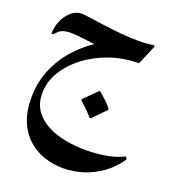

<svg xmlns="http://www.w3.org/2000/svg" viewBox="-156 -729 1010 1123"><g transform="rotate(20 348.5 -167.5)"><path d="M625 -576 573 -453Q480 -453 395.5 -424Q311 -395 244.5 -344.5Q178 -294 139.5 -230Q101 -166 101 -95Q101 -32 131.5 11.5Q162 55 213 81.5Q264 108 326.5 119.5Q389 131 453 131Q524 131 585.5 119Q647 107 688 85L697 101Q658 159 604 198Q550 237 488.5 256.5Q427 276 364 276Q303 276 246.5 257Q190 238 145.5 198.5Q101 159 75.5 98Q50 37 50 -47Q50 -141 82 -220.5Q114 -300 168.5 -362.5Q223 -425 289 -469Q240 -474 205 -479Q170 -484 138 -484Q107 -484 85 -475.5Q63 -467 46 -441H32Q33 -486 50.5 -524.5Q68 -563 96.5 -587Q125 -611 158 -611Q175 -611 213 -605.5Q251 -600 302.5 -593Q354 -586 411 -580.5Q468 -575 522 -575Q553 -575 577 -577Q601 -579 620 -583ZM411 -54Q392 -76 372 -95.5Q352 -115 330 -134V-141L410 -221H417Q438 -203 458 -184Q478 -165 497 -142V-135L418 -54Z"/></g></svg>

Font: Bona Nova
Style: Bold
Weight: 700
Designer: Mateusz Machalski
Foundry: Capitalics
Version: Version 4.001; ttfautohint (v1.8.3)